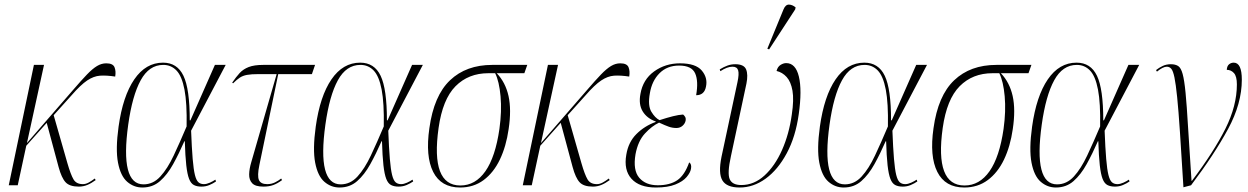

<svg xmlns="http://www.w3.org/2000/svg" viewBox="-20 -825 5557 855"><path d="M19 0 131 -536H176L100 -188L305 -424Q342 -467 367 -493Q392 -519 412 -531Q432 -543 453 -543Q483 -543 490 -525.5Q497 -508 493 -484Q454 -490 425.5 -488Q397 -486 368 -466.5Q339 -447 299 -401L219 -312L280 -99Q295 -47 307.5 -26Q320 -5 349 -5Q362 -5 375.5 -12.5Q389 -20 402 -30L406 -23Q387 -9 369 -1.5Q351 6 331 6Q290 6 272 -13.5Q254 -33 241 -81L188 -278L97 -176L59 0Z M614 10Q576 10 546.5 -15.5Q517 -41 505.5 -100.5Q494 -160 508 -261Q527 -397 578 -471.5Q629 -546 706 -546Q769 -546 797 -487.5Q825 -429 825 -289H828L937 -536H985L831 -243Q834 -165 838 -117.5Q842 -70 848 -46Q854 -22 863.5 -13.5Q873 -5 888 -5Q900 -5 914.5 -11.5Q929 -18 939 -25L942 -17Q929 -8 912.5 -1Q896 6 877 6Q857 6 843.5 -1Q830 -8 822 -28.5Q814 -49 809.5 -89Q805 -129 803 -196H801Q777 -141 751 -94Q725 -47 692.5 -18.5Q660 10 614 10ZM619 -4Q662 -4 694 -39Q726 -74 753.5 -132.5Q781 -191 811 -262Q813 -366 801.5 -426Q790 -486 766 -511Q742 -536 707 -536Q644 -536 606.5 -467.5Q569 -399 551 -270Q514 -4 619 -4Z M1153 6Q1117 6 1103 -9Q1089 -24 1089.5 -48.5Q1090 -73 1099 -103L1212 -495H1132Q1099 -495 1080 -491.5Q1061 -488 1047.5 -479Q1034 -470 1018 -454L1014 -457Q1031 -482 1047 -499.5Q1063 -517 1087.5 -526.5Q1112 -536 1152 -536H1383L1369 -495H1219L1135 -90Q1125 -42 1133 -23.5Q1141 -5 1170 -5Q1189 -5 1205 -13Q1221 -21 1232 -30L1236 -23Q1216 -8 1197 -1Q1178 6 1153 6Z M1492 10Q1454 10 1424.5 -15.5Q1395 -41 1383.5 -100.5Q1372 -160 1386 -261Q1405 -397 1456 -471.5Q1507 -546 1584 -546Q1647 -546 1675 -487.5Q1703 -429 1703 -289H1706L1815 -536H1863L1709 -243Q1712 -165 1716 -117.5Q1720 -70 1726 -46Q1732 -22 1741.5 -13.5Q1751 -5 1766 -5Q1778 -5 1792.5 -11.5Q1807 -18 1817 -25L1820 -17Q1807 -8 1790.5 -1Q1774 6 1755 6Q1735 6 1721.5 -1Q1708 -8 1700 -28.5Q1692 -49 1687.5 -89Q1683 -129 1681 -196H1679Q1655 -141 1629 -94Q1603 -47 1570.5 -18.5Q1538 10 1492 10ZM1497 -4Q1540 -4 1572 -39Q1604 -74 1631.5 -132.5Q1659 -191 1689 -262Q1691 -366 1679.5 -426Q1668 -486 1644 -511Q1620 -536 1585 -536Q1522 -536 1484.5 -467.5Q1447 -399 1429 -270Q1392 -4 1497 -4Z M2029 10Q1944 10 1909 -59.5Q1874 -129 1892 -254Q1912 -399 1984 -467.5Q2056 -536 2172 -536H2328L2315 -499H2192Q2231 -458 2244.5 -397.5Q2258 -337 2245 -250Q2234 -173 2206 -114.5Q2178 -56 2133.5 -23Q2089 10 2029 10ZM2030 1Q2097 1 2141.5 -62.5Q2186 -126 2204 -251Q2215 -330 2209 -396.5Q2203 -463 2185 -499H2155Q2066 -499 2008.5 -441Q1951 -383 1933 -255Q1897 1 2030 1Z M2308 0 2420 -536H2465L2389 -188L2594 -424Q2631 -467 2656 -493Q2681 -519 2701 -531Q2721 -543 2742 -543Q2772 -543 2779 -525.5Q2786 -508 2782 -484Q2743 -490 2714.5 -488Q2686 -486 2657 -466.5Q2628 -447 2588 -401L2508 -312L2569 -99Q2584 -47 2596.5 -26Q2609 -5 2638 -5Q2651 -5 2664.5 -12.5Q2678 -20 2691 -30L2695 -23Q2676 -9 2658 -1.5Q2640 6 2620 6Q2579 6 2561 -13.5Q2543 -33 2530 -81L2477 -278L2386 -176L2348 0Z M2901 10Q2827 10 2792 -29Q2757 -68 2769 -136Q2778 -192 2814 -228Q2850 -264 2900 -282V-284Q2861 -298 2842 -329Q2823 -360 2832 -407Q2843 -471 2893 -507Q2943 -543 3008 -543Q3078 -543 3105 -511Q3132 -479 3124 -440Q3117 -401 3080 -401Q3091 -464 3075.5 -498.5Q3060 -533 3004 -533Q2951 -533 2917 -499Q2883 -465 2874 -410Q2864 -355 2880.5 -327.5Q2897 -300 2917 -290Q2951 -301 2977 -307.5Q3003 -314 3022 -315Q3027 -311 3031 -304.5Q3035 -298 3033 -287Q3030 -274 3019 -264.5Q3008 -255 2992 -255Q2975 -255 2959 -260.5Q2943 -266 2915 -279Q2883 -264 2852 -230.5Q2821 -197 2810 -138Q2798 -67 2826.5 -33.5Q2855 0 2909 0Q2963 0 2996 -22.5Q3029 -45 3049 -102Q3061 -94 3057 -73Q3054 -56 3037.5 -36.5Q3021 -17 2987.5 -3.5Q2954 10 2901 10Z M3274 10Q3216 10 3197 -21.5Q3178 -53 3193 -127L3264 -459Q3272 -496 3267 -512Q3262 -528 3242 -528Q3218 -528 3188 -508L3185 -516Q3203 -527 3219.5 -533Q3236 -539 3254 -539Q3293 -539 3302.5 -516Q3312 -493 3304 -453L3235 -130Q3218 -53 3229.5 -27Q3241 -1 3281 -1Q3338 -1 3384.5 -43.5Q3431 -86 3462.5 -157Q3494 -228 3506 -315Q3516 -381 3509 -421Q3502 -461 3483 -482Q3464 -503 3438 -509Q3443 -528 3456 -536Q3469 -544 3481 -544Q3523 -544 3537.5 -484Q3552 -424 3537 -317Q3523 -216 3483.5 -142.5Q3444 -69 3389.5 -29.5Q3335 10 3274 10ZM3405 -605 3397 -608 3469 -783Q3478 -805 3493.5 -804.5Q3509 -804 3523 -792L3521 -783Z M3737 10Q3699 10 3669.5 -15.5Q3640 -41 3628.5 -100.5Q3617 -160 3631 -261Q3650 -397 3701 -471.5Q3752 -546 3829 -546Q3892 -546 3920 -487.5Q3948 -429 3948 -289H3951L4060 -536H4108L3954 -243Q3957 -165 3961 -117.5Q3965 -70 3971 -46Q3977 -22 3986.5 -13.5Q3996 -5 4011 -5Q4023 -5 4037.5 -11.5Q4052 -18 4062 -25L4065 -17Q4052 -8 4035.5 -1Q4019 6 4000 6Q3980 6 3966.5 -1Q3953 -8 3945 -28.5Q3937 -49 3932.5 -89Q3928 -129 3926 -196H3924Q3900 -141 3874 -94Q3848 -47 3815.5 -18.5Q3783 10 3737 10ZM3742 -4Q3785 -4 3817 -39Q3849 -74 3876.5 -132.5Q3904 -191 3934 -262Q3936 -366 3924.5 -426Q3913 -486 3889 -511Q3865 -536 3830 -536Q3767 -536 3729.5 -467.5Q3692 -399 3674 -270Q3637 -4 3742 -4Z M4274 10Q4189 10 4154 -59.5Q4119 -129 4137 -254Q4157 -399 4229 -467.5Q4301 -536 4417 -536H4573L4560 -499H4437Q4476 -458 4489.5 -397.5Q4503 -337 4490 -250Q4479 -173 4451 -114.5Q4423 -56 4378.5 -23Q4334 10 4274 10ZM4275 1Q4342 1 4386.5 -62.5Q4431 -126 4449 -251Q4460 -330 4454 -396.5Q4448 -463 4430 -499H4400Q4311 -499 4253.5 -441Q4196 -383 4178 -255Q4142 1 4275 1Z M4682 10Q4644 10 4614.5 -15.5Q4585 -41 4573.5 -100.5Q4562 -160 4576 -261Q4595 -397 4646 -471.5Q4697 -546 4774 -546Q4837 -546 4865 -487.5Q4893 -429 4893 -289H4896L5005 -536H5053L4899 -243Q4902 -165 4906 -117.5Q4910 -70 4916 -46Q4922 -22 4931.5 -13.5Q4941 -5 4956 -5Q4968 -5 4982.5 -11.5Q4997 -18 5007 -25L5010 -17Q4997 -8 4980.5 -1Q4964 6 4945 6Q4925 6 4911.5 -1Q4898 -8 4890 -28.5Q4882 -49 4877.5 -89Q4873 -129 4871 -196H4869Q4845 -141 4819 -94Q4793 -47 4760.5 -18.5Q4728 10 4682 10ZM4687 -4Q4730 -4 4762 -39Q4794 -74 4821.5 -132.5Q4849 -191 4879 -262Q4881 -366 4869.5 -426Q4858 -486 4834 -511Q4810 -536 4775 -536Q4712 -536 4674.5 -467.5Q4637 -399 4619 -270Q4582 -4 4687 -4Z M5250 9Q5241 -138 5234.5 -236Q5228 -334 5222 -392.5Q5216 -451 5210 -480Q5204 -509 5196 -518.5Q5188 -528 5176 -528Q5159 -528 5132 -506L5128 -513Q5142 -524 5158 -531.5Q5174 -539 5194 -539Q5214 -539 5226.5 -531Q5239 -523 5246.5 -495.5Q5254 -468 5259.5 -411.5Q5265 -355 5270.5 -260Q5276 -165 5286 -20H5288Q5386 -150 5437 -252Q5488 -354 5488 -449Q5488 -485 5475 -499.5Q5462 -514 5443 -514Q5444 -531 5453 -538.5Q5462 -546 5474 -546Q5510 -546 5510 -470Q5510 -364 5449 -251Q5388 -138 5284 0Z"/></svg>

Font: Noto Serif Display Condensed ExtraLight
Style: Italic
Weight: 200
Width: 3
Italic angle: -12°
Designer: Monotype Design Team
Foundry: Monotype Imaging Inc.
Version: Version 2.009